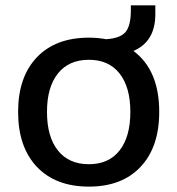

<svg xmlns="http://www.w3.org/2000/svg" viewBox="-20 -690 663 720"><path d="M313.5 9.8Q188.5 9.8 118.2 -64.5Q47.9 -138.7 47.9 -270.5Q47.9 -401.4 118.2 -475.1Q188.5 -548.8 313.5 -548.8Q347.7 -548.8 377 -543Q429.7 -545.9 450.2 -569.3Q470.7 -592.8 470.7 -651.4V-669.9H562.5V-636.7Q562.5 -534.2 480.5 -499Q577.1 -426.8 577.1 -270.5Q577.1 -138.7 507.3 -64.5Q437.5 9.8 313.5 9.8ZM156.2 -270.5Q156.2 -176.8 197.3 -125.5Q238.3 -74.2 313.5 -74.2Q387.7 -74.2 428.2 -125.5Q468.8 -176.8 468.8 -270.5Q468.8 -363.3 428.2 -414.6Q387.7 -465.8 313.5 -465.8Q238.3 -465.8 197.3 -414.6Q156.2 -363.3 156.2 -270.5Z"/></svg>

Font: Min Sans Medium
Style: Regular
Weight: 500
Designer: Jinseong-Kim, NotoSansCJK, Nunito
Foundry: Jinseong-Kim
Version: Version 1.400;Glyphs 3.1.2 (3151)